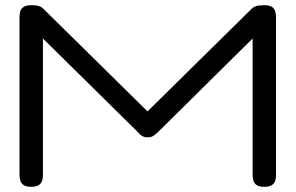

<svg xmlns="http://www.w3.org/2000/svg" viewBox="-20 -708 1136 738"><path d="M99 10Q82 10 72 4Q62 -2 58.5 -12.5Q55 -23 55 -36V-644Q55 -657 58.5 -666.5Q62 -676 72 -682Q82 -688 101 -688Q114 -688 122.5 -686.5Q131 -685 138 -681Q145 -677 151 -670L563 -264H531L946 -673Q953 -680 960 -683Q967 -686 976 -687Q985 -688 996 -688Q1015 -688 1024.5 -682Q1034 -676 1037.5 -665.5Q1041 -655 1041 -642V-34Q1041 -22 1037.5 -12Q1034 -2 1024 4Q1014 10 995 10Q977 10 967.5 4Q958 -2 954.5 -12.5Q951 -23 951 -36V-560L587 -200Q582 -196 576.5 -191Q571 -186 564 -183Q557 -180 547 -180Q538 -180 531 -183Q524 -186 518.5 -191Q513 -196 508 -202L145 -560V-34Q145 -22 141.5 -12Q138 -2 128 4Q118 10 99 10Z"/></svg>

Font: Fredoka Expanded
Style: Regular
Weight: 400
Width: 7
Designer: Ben Nathan
Foundry: Milena B. Brandão, Ben Nathan
Version: Version 2.001